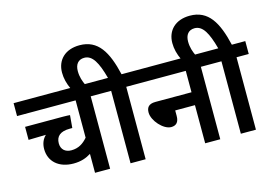

<svg xmlns="http://www.w3.org/2000/svg" viewBox="-112 -1124 1912 1352"><g transform="rotate(-15 844.5 -448.0)"><path d="M625 -528V-622H0V-528H427V-256C396 -220 360 -196 308 -196C263 -196 234 -222 234 -266C234 -317 266 -346 335 -346H354L362 -438C355 -439 331 -440 310 -440H35V-345L162 -348C138 -326 124 -293 124 -254C124 -162 193 -102 299 -102C353 -102 392 -116 427 -138V0H537V-528Z M416 -615H522C507 -647 495 -680 495 -723C495 -771 518 -802 563 -802C622 -802 656 -740 688 -622H611V-528H686V0H796V-528H885V-622H787C747 -793 688 -896 553 -896C448 -896 385 -833 385 -741C385 -700 395 -659 416 -615Z M871 -622V-528H1230V-372H967C915 -372 901 -346 901 -312C901 -252 973 -172 1029 -172C1066 -172 1086 -193 1086 -238V-278H1230V0H1340V-528H1428V-622Z M1220 -615H1326C1311 -647 1299 -680 1299 -723C1299 -771 1322 -802 1367 -802C1426 -802 1460 -740 1492 -622H1415V-528H1490V0H1600V-528H1689V-622H1591C1551 -793 1492 -896 1357 -896C1252 -896 1189 -833 1189 -741C1189 -700 1199 -659 1220 -615Z"/></g></svg>

Font: Noto Sans Devanagari UI SemiCondensed SemiBold
Style: Regular
Weight: 600
Width: 4
Designer: Jelle Bosma - Monotype Design Team
Foundry: Monotype Imaging Inc.
Version: Version 2.004